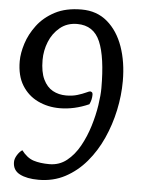

<svg xmlns="http://www.w3.org/2000/svg" viewBox="-60 -935 775 1000"><g transform="rotate(5 327.5 -435.5)"><path d="M179 16Q118 16 81 -3Q44 -22 44 -65Q44 -82 55.5 -101Q67 -120 82 -130Q111 -92 145.5 -81Q180 -70 228 -70Q280 -70 319 -101Q358 -132 385.5 -181.5Q413 -231 430.5 -288Q448 -345 456 -398Q464 -451 464 -488Q464 -650 430 -730Q396 -810 310 -810Q257 -810 220 -779.5Q183 -749 164.5 -703Q146 -657 146 -608Q146 -545 164.5 -506.5Q183 -468 214 -451Q245 -434 284 -434Q317 -434 343 -442Q369 -450 386 -458Q403 -466 407 -466Q412 -466 416.5 -462.5Q421 -459 421 -450Q421 -423 409 -399Q332 -365 256 -365Q194 -365 142 -390Q90 -415 59 -465Q28 -515 28 -591Q28 -633 44 -683.5Q60 -734 95 -780.5Q130 -827 187 -857Q244 -887 326 -887Q406 -887 461 -840Q516 -793 544 -713.5Q572 -634 572 -534Q572 -459 555.5 -381.5Q539 -304 507 -233Q475 -162 427.5 -106Q380 -50 318 -17Q256 16 179 16Z"/></g></svg>

Font: Paprika
Style: Regular
Weight: 400
Designer: Eduardo Rodriguez Tunni
Foundry: Eduardo Rodriguez Tunni
Version: Version 1.010; ttfautohint (v1.8.3)